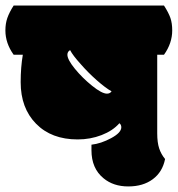

<svg xmlns="http://www.w3.org/2000/svg" viewBox="-62 -670 643 694"><path d="M268.6 -127Q268.6 -61 312.5 -25.4Q348.1 3.9 401.6 3.9Q455.1 3.9 490.2 -22.2Q525.4 -48.3 534.7 -95.2Q520.5 -112.3 513.4 -133.5Q506.3 -154.8 506.3 -188V-472.2H530.8Q560.5 -513.7 560.5 -560.1Q560.5 -585.9 554 -605Q547.4 -624 530.8 -649.9H-12.7Q-28.3 -625.5 -35.4 -605.2Q-42.5 -585 -42.5 -560.1Q-42.5 -513.7 -12.7 -472.2H20.5Q12.7 -426.8 12.7 -373Q12.7 -279.3 68.4 -222.7Q124 -166 218.8 -166Q264.2 -166 304.9 -181.6Q345.7 -197.3 369.6 -224.6Q376.5 -219.2 376.5 -210Q376.5 -190.4 339.8 -170.7Q303.2 -150.9 268.6 -147ZM324.7 -331.5Q306.2 -331.5 271 -359.9Q235.8 -388.2 208.7 -421.4Q181.6 -454.6 181.6 -472.2Q181.6 -483.4 191.4 -488.8Q201.2 -469.7 229.5 -438.5Q256.3 -407.7 287.6 -380.1Q318.8 -352.5 341.3 -339.8Q335.4 -331.5 324.7 -331.5Z"/></svg>

Font: Friends & Family
Style: Regular
Weight: 400
Designer: Sarang Kulkarni, Maithili Shingre, Noopur Datye
Foundry: Ek Type
Version: Version 1.000;hotconv 1.0.117;makeotfexe 2.5.65602